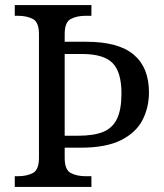

<svg xmlns="http://www.w3.org/2000/svg" viewBox="-20 -734 644 754"><path d="M38 0V-42H51Q85 -42 109 -54.5Q133 -67 133 -114V-600Q133 -647 109 -659.5Q85 -672 51 -672H38V-714H339V-672H316Q282 -672 258 -659.5Q234 -647 234 -600V-570H319Q445 -570 505 -519.5Q565 -469 565 -371Q565 -312 539.5 -262.5Q514 -213 455 -183.5Q396 -154 297 -154H234V-114Q234 -67 258 -54.5Q282 -42 316 -42H339V0ZM287 -201Q348 -201 385 -216Q422 -231 439.5 -267.5Q457 -304 457 -367Q457 -451 422 -486.5Q387 -522 302 -522H234V-201Z"/></svg>

Font: Noto Serif Dives Akuru
Style: Regular
Weight: 400
Designer: Fernando Caro
Foundry: Fernando Caro
Version: Version 2.000; ttfautohint (v1.8.4.7-5d5b)